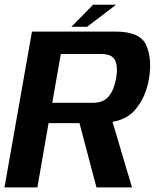

<svg xmlns="http://www.w3.org/2000/svg" viewBox="-30 -812 684 832"><path d="M-10.5 0H132L180.5 -278.5H396.5Q506 -278.5 554.5 -334.8Q603 -391 616 -473.5Q629.5 -555.5 604 -615.2Q578.5 -675 472 -675H108.5ZM388 0H542L446 -323L304.5 -316ZM196.5 -366.5 233.5 -578H408.5Q456.5 -578 469.2 -549.8Q482 -521.5 473 -472Q464.5 -423 441.5 -394.8Q418.5 -366.5 371.5 -366.5ZM279.5 -696H347.5L473 -791.5H373.5Z"/></svg>

Font: Anybody Thin SemiBold
Style: Italic
Weight: 600
Italic angle: -10°
Version: Version 1.113;gftools[0.9.25]